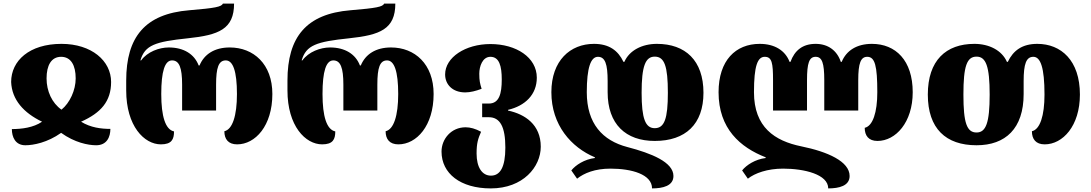

<svg xmlns="http://www.w3.org/2000/svg" viewBox="-20 -794 6069 1068"><path d="M121 14C166 14 244 -1 320 -55C395 -1 470 14 515 14C575 14 594 -33 594 -77C543 -77 484 -84 431 -117C541 -166 598 -230 598 -338C598 -456 489 -550 322 -550C143 -550 42 -456 42 -338C46 -239 112 -166 214 -117C166 -84 100 -76 46 -76C46 -32 65 14 121 14ZM322 -184C269 -221 239 -287 239 -358C239 -430 265 -478 320 -478C375 -478 401 -430 401 -358C401 -292 368 -221 322 -184Z M875 9C935 9 948 -19 948 -63C900 -73 877 -147 877 -271C877 -398 897 -458 937 -458C977 -458 993 -418 993 -323V-179H1182V-323C1182 -418 1196 -458 1236 -458C1276 -458 1298 -398 1298 -271C1298 -150 1273 -74 1228 -64C1228 -20 1250 9 1299 9C1400 9 1495 -94 1495 -271C1495 -438 1390 -530 1258 -530C1174 -530 1116 -493 1090 -430H1085C1061 -493 1002 -530 919 -530C865 -530 800 -506 765 -458H761C786 -543 843 -562 1025 -581C1197 -599 1282 -632 1282 -774H1220C1212 -756 1177 -749 1033 -737C786 -717 682 -587 682 -346V-291C682 -93 782 9 875 9Z M1772 9C1832 9 1845 -19 1845 -63C1797 -73 1774 -147 1774 -271C1774 -398 1794 -458 1834 -458C1874 -458 1890 -418 1890 -323V-179H2079V-323C2079 -418 2093 -458 2133 -458C2173 -458 2195 -398 2195 -271C2195 -150 2170 -74 2125 -64C2125 -20 2147 9 2196 9C2297 9 2392 -94 2392 -271C2392 -438 2287 -530 2155 -530C2071 -530 2013 -493 1987 -430H1982C1958 -493 1899 -530 1816 -530C1762 -530 1697 -506 1662 -458H1658C1683 -543 1740 -562 1922 -581C2094 -599 2179 -632 2179 -774H2117C2109 -756 2074 -749 1930 -737C1683 -717 1579 -587 1579 -346V-291C1579 -93 1679 9 1772 9Z M2710 254C2890 254 2988 134 2988 22C2988 -101 2900 -159 2806 -179V-183C2900 -205 2966 -267 2966 -362C2966 -475 2851 -549 2708 -549C2569 -549 2456 -475 2456 -380C2456 -324 2497 -280 2568 -280C2596 -280 2627 -288 2659 -300C2650 -329 2646 -345 2646 -384C2646 -425 2664 -478 2708 -478C2757 -478 2771 -427 2771 -352C2771 -273 2757 -218 2699 -218H2662V-142H2699C2762 -142 2791 -88 2791 27C2791 136 2762 183 2711 183C2661 183 2631 136 2631 60C2631 2 2639 -22 2656 -61C2625 -78 2596 -86 2570 -86C2489 -86 2436 -20 2436 49C2436 171 2541 254 2710 254Z M3622 -10C3793 -10 3893 -103 3893 -278C3893 -458 3792 -550 3634 -550C3552 -550 3481 -514 3453 -450H3448C3418 -513 3368 -550 3284 -550C3152 -550 3047 -457 3047 -281C3047 -98 3158 26 3289 81V85C3231 92 3182 124 3158 154L3190 200C3229 169 3289 144 3376 144C3494 144 3607 176 3607 254C3667 254 3726 240 3726 185C3726 108 3604 59 3470 24C3332 -12 3244 -106 3244 -281C3244 -417 3266 -478 3306 -478C3346 -478 3360 -438 3360 -343V-281C3360 -103 3461 -10 3622 -10ZM3622 -479C3676 -479 3695 -426 3695 -278C3695 -134 3676 -81 3622 -81C3570 -81 3549 -134 3549 -278C3549 -426 3570 -479 3622 -479Z M4830 -550C4746 -550 4688 -513 4662 -450H4657C4636 -513 4586 -550 4517 -550C4444 -550 4400 -513 4377 -450H4372C4348 -513 4289 -550 4206 -550C4072 -550 3977 -458 3977 -281C3977 -78 4098 26 4239 81V85C4181 92 4132 124 4108 154L4140 200C4179 169 4249 144 4336 144C4454 144 4587 176 4587 254C4647 254 4706 240 4706 185C4706 104 4584 50 4437 20C4290 -10 4174 -86 4174 -281C4174 -428 4194 -478 4234 -478C4274 -478 4280 -443 4280 -348V-179H4469V-348C4469 -443 4481 -478 4517 -478C4553 -478 4565 -443 4565 -348V-179H4754V-348C4754 -443 4768 -478 4804 -478C4847 -478 4860 -428 4860 -281C4860 -169 4835 -93 4790 -83C4790 -39 4812 -10 4861 -10C4962 -10 5057 -113 5057 -281C5057 -458 4962 -550 4830 -550Z M5412 14C5573 14 5674 -79 5674 -271V-343C5674 -438 5688 -478 5728 -478C5768 -478 5790 -418 5790 -268C5790 -150 5765 -74 5720 -64C5720 -20 5742 9 5791 9C5892 9 5987 -94 5987 -268C5987 -458 5882 -550 5750 -550C5666 -550 5616 -513 5586 -450H5581C5553 -514 5482 -550 5400 -550C5242 -550 5141 -458 5141 -268C5141 -79 5241 14 5412 14ZM5412 -57C5358 -57 5339 -110 5339 -268C5339 -426 5358 -479 5412 -479C5464 -479 5485 -426 5485 -268C5485 -110 5464 -57 5412 -57Z"/></svg>

Font: Noto Serif Georgian Black
Style: Regular
Weight: 900
Designer: Monotype Design Team, Akaki Razmadze
Foundry: Google LLC
Version: Version 2.003